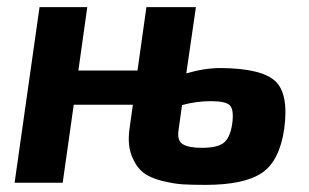

<svg xmlns="http://www.w3.org/2000/svg" viewBox="-20 -513 867 539"><path d="M530 -493 503 -307Q554 -322 600 -322Q714 -321 752.5 -285.5Q791 -250 778 -152Q765 -61 715 -27.5Q665 6 557 6Q518 6 493 4.5Q468 3 434 -5.5Q400 -14 381 -29.5Q362 -45 350 -75Q338 -105 343 -147L353 -219H187L156 0H21L91 -493H225L200 -315H366L391 -493ZM491 -218 481 -146Q477 -118 493.5 -108Q510 -98 547 -98Q590 -98 608 -112Q626 -126 632 -166Q637 -205 625.5 -217Q614 -229 572 -229Q531 -229 491 -218Z"/></svg>

Font: Exo 2.0
Style: Bold Italic
Weight: 700
Italic angle: -8°
Designer: Natanael Gama
Version: Version 1.001;PS 001.001;hotconv 1.0.70;makeotf.lib2.5.58329